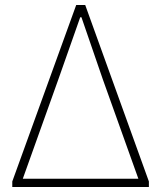

<svg xmlns="http://www.w3.org/2000/svg" viewBox="-20 -746 643 766"><path d="M29 0V-22L284 -726H320L574 -22V0ZM71 -33H532L390 -430L305 -677H300L213 -430Z"/></svg>

Font: Noto Sans SC Thin
Style: Regular
Weight: 100
Designer: Ryoko NISHIZUKA 西塚涼子 (kana, bopomofo & ideographs); Paul D. Hunt (Latin, Greek & Cyrillic); Sandoll Communications 산돌커뮤니
Foundry: Adobe
Version: Version 2.004-H2;hotconv 1.0.118;makeotfexe 2.5.65603